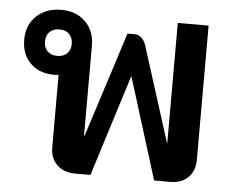

<svg xmlns="http://www.w3.org/2000/svg" viewBox="-45 -612 811 664"><g transform="rotate(5 361.0 -280.0)"><path d="M654 -550V-84Q654 -46 631 -23Q608 0 569 0H513L403 -353L292 0H239Q199 0 175.5 -23Q152 -46 152 -84V-335Q147 -334 136 -334Q85 -334 54 -364.5Q23 -395 23 -446Q23 -497 56 -528.5Q89 -560 142 -560Q194 -560 226 -528.5Q258 -497 258 -446V-133H260L377 -498H403Q416 -498 426 -488.5Q436 -479 441 -464L546 -133H547V-550ZM142 -400Q163 -400 175.5 -412.5Q188 -425 188 -446Q188 -467 175.5 -479.5Q163 -492 142 -492Q120 -492 107.5 -479.5Q95 -467 95 -446Q95 -425 107.5 -412.5Q120 -400 142 -400Z"/></g></svg>

Font: Bai Jamjuree SemiBold
Style: Regular
Weight: 600
Version: Version 1.000; ttfautohint (v1.6)